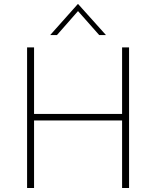

<svg xmlns="http://www.w3.org/2000/svg" viewBox="-20 -944 784 964"><path d="M628 -706V0H593V-339H151V0H116V-706H151V-372H593V-706ZM478 -768 364 -897 381 -899 266 -768H232L371 -924H372L512 -768Z"/></svg>

Font: Josefin Sans ExtraLight
Style: Regular
Weight: 250
Designer: Santiago Orozco
Foundry: Typemade
Version: Version 2.000